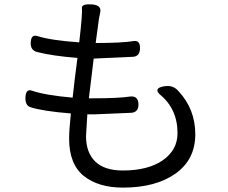

<svg xmlns="http://www.w3.org/2000/svg" viewBox="-20 -809 1040 875"><path d="M341 -616Q357 -753 353 -773Q353 -792 398 -789Q443 -786 437 -754L431 -724L416 -613Q535 -613 590 -622Q619 -626 618 -588Q617 -551 584 -550L407 -542L385 -361Q385 -361 404 -361Q521 -361 572 -369Q612 -374 611 -330Q610 -298 579 -295L414 -288Q414 -288 378 -288L372 -189Q372 -114 414 -73Q456 -32 540 -32Q654 -32 721 -78Q789 -125 789 -202Q789 -313 708 -379Q680 -406 724 -415Q768 -424 793 -394Q870 -312 870 -197Q870 -82 780 -18Q690 46 540 46Q429 46 362 -7Q295 -61 295 -177Q295 -217 303 -292Q177 -302 120 -320Q94 -328 96 -366Q98 -405 125 -396Q185 -375 311 -364Q319 -439 333 -545Q219 -554 149 -572Q118 -580 120 -616Q122 -653 149 -645Q211 -625 341 -616Z"/></svg>

Font: Swei Gothic CJK TC Regular
Style: Regular
Weight: 400
Version: Version 2.129